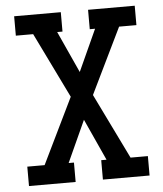

<svg xmlns="http://www.w3.org/2000/svg" viewBox="-53 -781 705 828"><g transform="rotate(-5 300.0 -367.5)"><path d="M39 0V-84H114L252 -368L114 -651H39V-735H241V-651H218L300 -471L382 -651H359V-735H561V-651H486L348 -367L486 -84H561V0H359V-84H382L300 -264L218 -84H241V0Z"/></g></svg>

Font: Iosevka HT Medium Extended
Style: Regular
Weight: 500
Width: 7
Monospace: yes
Designer: Belleve Invis
Foundry: Belleve Invis
Version: Version 32.3.0; ttfautohint (v1.8.4)